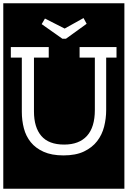

<svg xmlns="http://www.w3.org/2000/svg" viewBox="-32 -937 778 1170"><path d="M496 -792 477 -827 362 -763 242 -824 222 -790 348 -701H370ZM678 -586V-650H453V-586H546V-267Q546 -162 498 -109Q450 -56 359 -56Q265 -56 220 -108.5Q175 -161 175 -258V-586H265V-650H34V-586H101V-256Q101 -203 113.5 -155Q126 -107 155.5 -70.5Q185 -34 234 -12Q283 10 355 10Q430 10 480 -14Q530 -38 560 -77Q590 -116 602.5 -165.5Q615 -215 615 -267V-586ZM-12 -917H726V213H-12Z"/></svg>

Font: Zilla Slab Regular Highlight
Style: Regular
Weight: 410
Designer: Typotheque Type Foundry
Foundry: Typotheque type foundry
Version: Version 1.0; 2017